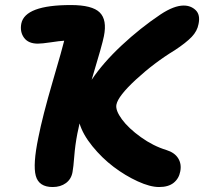

<svg xmlns="http://www.w3.org/2000/svg" viewBox="-20 -734 813 765"><path d="M189.9 11.2Q134.8 11.2 122.6 -33.4Q110.4 -78.1 132.8 -186Q149.4 -270.5 189.9 -409.2Q230.5 -547.9 235.8 -571.8Q217.8 -570.8 182.4 -565.4Q147 -560.1 130.9 -560.1Q92.8 -560.1 75.7 -583.7Q58.6 -607.4 64.9 -640.1Q80.1 -713.9 262.2 -713.9Q347.7 -713.9 377.4 -684.3Q407.2 -654.8 394 -589.8Q388.2 -558.6 345.2 -416Q390.6 -483.9 464.8 -553.2Q539.1 -622.6 620.1 -676.8Q673.3 -711.9 711.9 -711.9Q740.7 -711.9 759.8 -693.4Q778.8 -674.8 771 -638.2Q766.1 -610.4 743.7 -586.9Q721.2 -563.5 676.8 -534.2Q594.2 -483.9 522.2 -417.5Q450.2 -351.1 443.8 -316.9Q439.5 -294.4 465.8 -258.5Q492.2 -222.7 541.3 -187.5Q590.3 -152.3 643.1 -136.2Q675.8 -126 689.9 -103.3Q704.1 -80.6 698.2 -50.8Q692.9 -22.5 671.9 -5.6Q650.9 11.2 613.8 11.2Q578.1 11.2 528.6 -11.5Q479 -34.2 432.6 -69.3Q386.2 -104.5 348.1 -151.4Q310.1 -198.2 296.9 -242.2Q295.4 -234.9 292.5 -221.4Q289.6 -208 288.1 -201.2Q279.3 -155.3 275.9 -111.1Q272.5 -66.9 269 -48.8Q264.2 -20.5 242.7 -4.6Q221.2 11.2 189.9 11.2Z"/></svg>

Font: Shantell Sans Normal
Style: Bold Italic
Weight: 700
Italic angle: -11.31°
Designer: Stephen Nixon, Anya Danilova, Shantell Martin
Foundry: Arrow Type
Version: Version 1.006;[559af2be0]